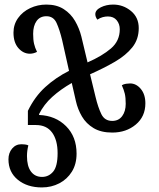

<svg xmlns="http://www.w3.org/2000/svg" viewBox="-20 -568 696 840"><path d="M549 -203Q576 -203 596 -179Q616 -155 616 -116Q616 -58 574 -23Q532 12 471 12Q422 12 389.5 -7.5Q357 -27 338.5 -58.5Q320 -90 312 -126L294 -205Q245 -177 208.5 -144Q172 -111 151 -69V-65Q223 -62 269 -16Q315 30 315 104Q315 150 294.5 183Q274 216 239.5 234Q205 252 163 252Q99 252 58 218.5Q17 185 17 129Q17 101 33 82Q49 63 74 63Q80 63 89 64Q98 65 104 68Q98 92 98 115Q98 159 115.5 182.5Q133 206 164 206Q193 206 212.5 183Q232 160 232 102Q232 45 208 12Q184 -21 137 -21H102V-83Q132 -145 178 -187Q224 -229 282 -258L252 -392Q241 -438 227.5 -467.5Q214 -497 183 -497Q155 -497 140 -476Q125 -455 125 -420Q125 -394 129 -376.5Q133 -359 142 -341Q126 -333 111 -333Q82 -333 60.5 -357.5Q39 -382 39 -425Q39 -461 59 -489Q79 -517 112 -532.5Q145 -548 183 -548Q228 -548 259 -528Q290 -508 308.5 -476Q327 -444 336 -408L363 -295Q427 -323 465.5 -356Q504 -389 504 -440Q504 -463 490.5 -479.5Q477 -496 452 -496Q441 -496 429.5 -493Q418 -490 406 -482Q397 -494 397 -506Q397 -524 421 -536Q445 -548 475 -548Q519 -548 553 -520Q587 -492 587 -445Q587 -396 559 -361Q531 -326 483 -298Q435 -270 374 -243L398 -144Q409 -98 423.5 -68.5Q438 -39 471 -39Q499 -39 514.5 -60Q530 -81 530 -114Q530 -141 526 -158Q522 -175 513 -195Q521 -200 531.5 -201.5Q542 -203 549 -203Z"/></svg>

Font: Noto Serif Georgian Condensed
Style: Regular
Weight: 400
Width: 3
Designer: Monotype Design Team, Akaki Razmadze
Foundry: Google LLC
Version: Version 2.003; ttfautohint (v1.8.4.7-5d5b)